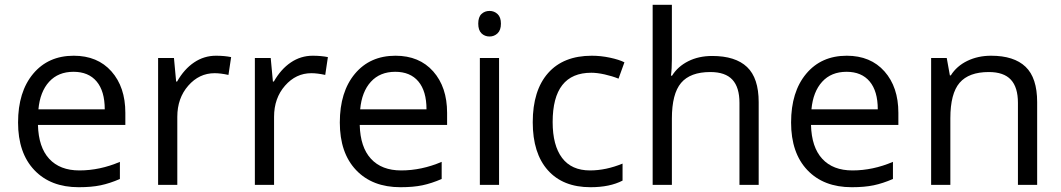

<svg xmlns="http://www.w3.org/2000/svg" viewBox="-20 -780 4476 810"><path d="M312 9.8Q193.4 9.8 124.8 -62.5Q56.2 -134.8 56.2 -263.2Q56.2 -392.6 119.9 -468.8Q183.6 -544.9 291 -544.9Q391.6 -544.9 450.2 -478.8Q508.8 -412.6 508.8 -304.2V-252.9H140.1Q142.6 -158.7 187.7 -109.9Q232.9 -61 314.9 -61Q401.4 -61 485.8 -97.2V-24.9Q442.9 -6.3 404.5 1.7Q366.2 9.8 312 9.8ZM290 -477.1Q225.6 -477.1 187.3 -435.1Q148.9 -393.1 142.1 -318.8H421.9Q421.9 -395.5 387.7 -436.3Q353.5 -477.1 290 -477.1Z M891.1 -544.9Q926.8 -544.9 955.1 -539.1L943.8 -463.9Q910.6 -471.2 885.3 -471.2Q820.3 -471.2 774.2 -418.5Q728 -365.7 728 -287.1V0H647V-535.2H713.9L723.1 -436H727.1Q756.8 -488.3 798.8 -516.6Q840.8 -544.9 891.1 -544.9Z M1299.3 -544.9Q1335 -544.9 1363.3 -539.1L1352.1 -463.9Q1318.8 -471.2 1293.5 -471.2Q1228.5 -471.2 1182.4 -418.5Q1136.2 -365.7 1136.2 -287.1V0H1055.2V-535.2H1122.1L1131.3 -436H1135.3Q1165 -488.3 1207 -516.6Q1249 -544.9 1299.3 -544.9Z M1669.4 9.8Q1550.8 9.8 1482.2 -62.5Q1413.6 -134.8 1413.6 -263.2Q1413.6 -392.6 1477.3 -468.8Q1541 -544.9 1648.4 -544.9Q1749 -544.9 1807.6 -478.8Q1866.2 -412.6 1866.2 -304.2V-252.9H1497.6Q1500 -158.7 1545.2 -109.9Q1590.3 -61 1672.4 -61Q1758.8 -61 1843.3 -97.2V-24.9Q1800.3 -6.3 1762 1.7Q1723.6 9.8 1669.4 9.8ZM1647.5 -477.1Q1583 -477.1 1544.7 -435.1Q1506.3 -393.1 1499.5 -318.8H1779.3Q1779.3 -395.5 1745.1 -436.3Q1710.9 -477.1 1647.5 -477.1Z M2085.4 0H2004.4V-535.2H2085.4ZM1997.6 -680.2Q1997.6 -708 2011.2 -720.9Q2024.9 -733.9 2045.4 -733.9Q2064.9 -733.9 2079.1 -720.7Q2093.3 -707.5 2093.3 -680.2Q2093.3 -652.8 2079.1 -639.4Q2064.9 -626 2045.4 -626Q2024.9 -626 2011.2 -639.4Q1997.6 -652.8 1997.6 -680.2Z M2471.2 9.8Q2355 9.8 2291.3 -61.8Q2227.5 -133.3 2227.5 -264.2Q2227.5 -398.4 2292.2 -471.7Q2356.9 -544.9 2476.6 -544.9Q2515.1 -544.9 2553.7 -536.6Q2592.3 -528.3 2614.3 -517.1L2589.4 -448.2Q2562.5 -459 2530.8 -466.1Q2499 -473.1 2474.6 -473.1Q2311.5 -473.1 2311.5 -265.1Q2311.5 -166.5 2351.3 -113.8Q2391.1 -61 2469.2 -61Q2536.1 -61 2606.4 -89.8V-18.1Q2552.7 9.8 2471.2 9.8Z M3099.6 0V-346.2Q3099.6 -411.6 3069.8 -443.8Q3040 -476.1 2976.6 -476.1Q2892.1 -476.1 2853.3 -430.2Q2814.5 -384.3 2814.5 -279.8V0H2733.4V-759.8H2814.5V-529.8Q2814.5 -488.3 2810.5 -460.9H2815.4Q2839.4 -499.5 2883.5 -521.7Q2927.7 -543.9 2984.4 -543.9Q3082.5 -543.9 3131.6 -497.3Q3180.7 -450.7 3180.7 -349.1V0Z M3573.2 9.8Q3454.6 9.8 3386 -62.5Q3317.4 -134.8 3317.4 -263.2Q3317.4 -392.6 3381.1 -468.8Q3444.8 -544.9 3552.2 -544.9Q3652.8 -544.9 3711.4 -478.8Q3770 -412.6 3770 -304.2V-252.9H3401.4Q3403.8 -158.7 3449 -109.9Q3494.1 -61 3576.2 -61Q3662.6 -61 3747.1 -97.2V-24.9Q3704.1 -6.3 3665.8 1.7Q3627.4 9.8 3573.2 9.8ZM3551.3 -477.1Q3486.8 -477.1 3448.5 -435.1Q3410.2 -393.1 3403.3 -318.8H3683.1Q3683.1 -395.5 3648.9 -436.3Q3614.7 -477.1 3551.3 -477.1Z M4274.4 0V-346.2Q4274.4 -411.6 4244.6 -443.8Q4214.8 -476.1 4151.4 -476.1Q4067.4 -476.1 4028.3 -430.7Q3989.3 -385.3 3989.3 -280.8V0H3908.2V-535.2H3974.1L3987.3 -461.9H3991.2Q4016.1 -501.5 4061 -523.2Q4106 -544.9 4161.1 -544.9Q4257.8 -544.9 4306.6 -498.3Q4355.5 -451.7 4355.5 -349.1V0Z"/></svg>

Font: f01722094
Style: Regular
Weight: 400
Foundry: Ascender Corporation
Version: Version 1.10